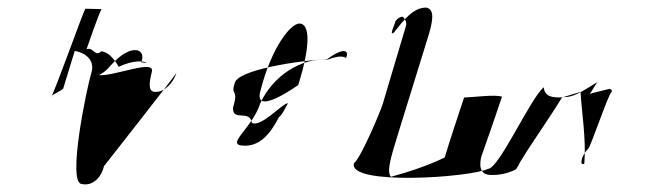

<svg xmlns="http://www.w3.org/2000/svg" viewBox="-20 -490 1723 506"><path d="M115 -236C109 -236 149 -254 147 -258L177 -356C208 -350 230 -330 221 -299C208 -256 156 -5 196 -5C224 1 247 -22 254 -52C254 -52 445 -295 445 -298C437 -272 414 -248 392 -248C369 -245 373 -272 380 -300C391 -336 280 -288 240 -292C250 -296 258 -303 265 -310C286 -334 311 -358 337 -358C353 -358 360 -342 352 -326L367 -324C360 -330 331 -332 293 -314C277 -341 264 -352 247 -355C230 -338 226 -368 208 -360C210 -366 243 -462 248 -466L205 -467C201 -464 120 -236 115 -236Z M600 -275C621 -312 805 -334 842 -334C886 -366 901 -358 892 -337C883 -344 865 -341 844 -333C774 -338 700 -291 666 -218C644 -149 568 -106 626 -106C662 -106 690 -132 715 -181C726 -190 732 -207 739 -218C724 -218 669 -154 644 -166C638 -203 593 -168 594 -206C611 -262 585 -232 600 -275ZM667 -253C644 -178 766 -266 766 -266C800 -374 796 -428 769 -428C746 -428 696 -366 667 -253Z M1022 -434C1028 -442 1035 -446 1041 -446C1046 -443 1053 -431 1050 -422C1048 -417 992 -226 989 -217C982 -194 930 -72 913 -60C895 0 1220 -22 1266 -45C1295 -45 1377 -230 1413 -260C1415 -236 1435 -231 1466 -234C1488 -234 1504 -242 1555 -274C1551 -271 1529 -230 1524 -230C1518 -230 1514 -232 1512 -236C1541 -245 1558 -249 1587 -256C1589 -254 1594 -254 1592 -248C1585 -247 1535 -98 1530 -98C1509 -76 1508 -51 1520 -59C1525 -126 1513 -192 1510 -248L1461 -233C1429 -180 1386 -121 1349 -60C1349 -58 1344 -50 1340 -44C1322 -34 1296 -28 1276 -29C1251 -28 1241 -43 1248 -76C1267 -129 1285 -182 1303 -235C1288 -242 1219 -233 1203 -233C1186 -181 1168 -128 1152 -75C1109 -54 1052 -35 1010 -24C997 -40 1014 -87 1033 -150L1106 -386C1120 -430 1128 -466 1103 -470C1079 -470 1058 -456 1026 -414C1022 -411 1019 -402 1014 -402C1008 -402 1023 -431 1022 -434Z"/></svg>

Font: Zinc
Style: Obl
Weight: 400
Version: Version 1